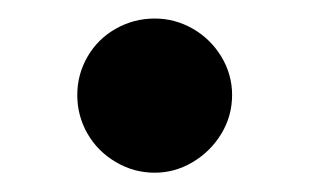

<svg xmlns="http://www.w3.org/2000/svg" viewBox="-20 -174 328 203"><path d="M61.7 -73.6Q61.7 -95.2 72.5 -114Q83.3 -132.8 102.4 -143.6Q121.4 -154.4 143.6 -154.4Q165.1 -154.4 183.9 -143.6Q202.7 -132.8 214.1 -114Q225.4 -95.2 225.4 -73.6Q225.4 -51.5 214.1 -32.7Q202.7 -13.9 183.9 -2.7Q165.1 8.6 143.6 8.6Q121.4 8.6 102.4 -2.7Q83.3 -13.9 72.5 -32.7Q61.7 -51.5 61.7 -73.6Z"/></svg>

Font: Pretendard GOV Variable
Style: Regular
Weight: 400
Designer: Base glyphs from Inter by Rasmus Andersson; Hangul glyphs from Noto Sans CJK(Source Han Sans) by Jang Soo-young and Kang
Foundry: Kil Hyung-jin
Version: Version 1.307;Glyphs 3.2 (3192)